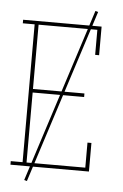

<svg xmlns="http://www.w3.org/2000/svg" viewBox="-59 -853 619 970"><g transform="rotate(5 250.0 -368.0)"><path d="M25 0V-18H85V-717H25V-735H423V-590H403V-717H105V-391H366V-373H105V-18H403V-145H423V0ZM115 75 101 71 385 -811 399 -807Z"/></g></svg>

Font: Iosevka Slab Thin
Style: Regular
Weight: 100
Monospace: yes
Designer: Belleve Invis
Foundry: Belleve Invis
Version: Version 11.1.0; ttfautohint (v1.8.3)